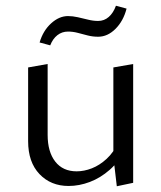

<svg xmlns="http://www.w3.org/2000/svg" viewBox="-20 -643 561 669"><path d="M219 5Q157 5 117.5 -36.5Q78 -78 78 -151V-408L146 -420V-173Q146 -114 172.5 -80Q199 -46 247 -46Q273 -46 300 -56.5Q327 -67 351.5 -89.5Q376 -112 392 -147L417 -124Q395 -80 362.5 -51.5Q330 -23 293 -9Q256 5 219 5ZM387 6 375 -96V-408L444 -420V-6ZM155 -485 118 -495Q130 -536 158 -561.5Q186 -587 217 -587Q233 -587 251 -583Q269 -579 287 -574.5Q305 -570 322 -570Q343 -570 359 -584Q375 -598 384 -623L421 -613Q410 -570 382.5 -542.5Q355 -515 322 -515Q303 -515 285.5 -519.5Q268 -524 251 -528.5Q234 -533 217 -533Q196 -533 180 -520.5Q164 -508 155 -485Z"/></svg>

Font: Ysabeau Office
Style: Regular
Weight: 400
Designer: Christian Thalmann (Catharsis Fonts)
Version: Version 2.001;gftools[0.9.30]; featfreeze: tnum,lnum,ss02